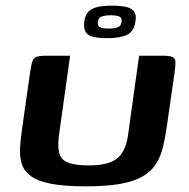

<svg xmlns="http://www.w3.org/2000/svg" viewBox="-20 -657 667 679"><path d="M571 -217Q565 -174 557 -139.5Q549 -105 532.5 -78.5Q516 -52 486 -34Q456 -16 407 -7Q358 2 283 2Q208 2 161 -7Q114 -16 89.5 -34Q65 -52 57 -77.5Q49 -103 51 -136Q53 -169 59 -208L86 -398Q90 -424 93.5 -437.5Q97 -451 108 -455.5Q119 -460 145 -460H228L188 -175Q183 -132 191.5 -110Q200 -88 226 -80Q252 -72 294 -72Q361 -72 392 -95Q423 -118 432 -174L472 -460H554Q580 -460 590 -455.5Q600 -451 600.5 -437.5Q601 -424 597 -398ZM359 -522Q329 -522 310 -526.5Q291 -531 283 -544Q275 -557 278 -581Q281 -604 293 -616Q305 -628 326 -632.5Q347 -637 376 -637Q406 -637 426 -632.5Q446 -628 454.5 -616Q463 -604 459 -581Q454 -546 429.5 -534Q405 -522 359 -522ZM364 -556Q385 -556 396.5 -560.5Q408 -565 410 -580Q412 -594 402 -598.5Q392 -603 371 -603Q351 -603 339.5 -598.5Q328 -594 326 -580Q324 -565 333.5 -560.5Q343 -556 364 -556Z"/></svg>

Font: Genos Thin SemiBold
Style: Italic
Weight: 600
Italic angle: -8°
Version: Version 1.010